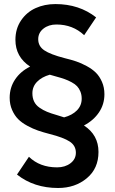

<svg xmlns="http://www.w3.org/2000/svg" viewBox="-20 -731 566 949"><path d="M253.9 -710.9Q371.6 -710.9 455.1 -645L396 -557.1Q339.8 -609.9 258.8 -609.9Q220.7 -609.9 194.8 -589.6Q168.9 -569.3 168.9 -537.1Q168.9 -502.4 199 -482.2Q229 -461.9 298.8 -443.8Q331.1 -436 356 -427.7Q380.9 -419.4 408.4 -404.5Q436 -389.6 454.1 -371.6Q472.2 -353.5 484.1 -326.2Q496.1 -298.8 496.1 -265.1Q496.1 -215.3 469.2 -175.5Q442.4 -135.7 395 -110.8Q466.8 -64 466.8 20Q466.8 102.1 408.9 150.1Q351.1 198.2 267.1 198.2Q147.9 198.2 64 131.8L123 43.9Q176.8 96.2 262.2 96.2Q301.8 96.2 328.4 75.9Q355 55.7 355 23.9Q355 -11.2 324.7 -31.2Q294.4 -51.3 225.1 -68.8Q192.9 -77.1 168 -85.7Q143.1 -94.2 115.5 -109.1Q87.9 -124 69.8 -142.1Q51.8 -160.2 39.8 -187.5Q27.8 -214.8 27.8 -248Q27.8 -298.3 54.7 -338.4Q81.5 -378.4 128.9 -401.9Q56.2 -449.7 56.2 -534.2Q56.2 -588.9 84 -629.9Q111.8 -670.9 156 -690.9Q200.2 -710.9 253.9 -710.9ZM296.9 -150.9Q336.9 -161.6 360.4 -185.5Q383.8 -209.5 383.8 -243.2Q383.8 -262.7 377.4 -278.3Q371.1 -293.9 361.1 -304.7Q351.1 -315.4 333.7 -324.7Q316.4 -334 299.3 -340.1Q282.2 -346.2 256.8 -353L226.1 -361.8Q186.5 -350.6 163.3 -326.9Q140.1 -303.2 140.1 -270Q140.1 -246.6 148.7 -229Q157.2 -211.4 175 -199Q192.9 -186.5 212.4 -178.5Q231.9 -170.4 261.2 -162.1Q267.6 -160.2 279.1 -156.5Q290.5 -152.8 296.9 -150.9Z"/></svg>

Font: Fixel Text SemiBold
Style: Regular
Weight: 600
Width: 4
Designer: AlfaBravo + MacPaw
Foundry: Kyrylo Tkachov, Marchela Mozhyna, Serhii Makarenko, Maria Weinstein, Zakhar Kryvoshyya
Version: Version 1.211